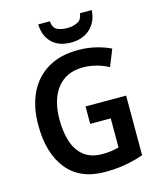

<svg xmlns="http://www.w3.org/2000/svg" viewBox="-135 -1025 936 1129"><g transform="rotate(-15 333.0 -460.0)"><path d="M351 -392H598V-29Q544 -10 487 0Q430 10 363 10Q212 10 133 -88Q54 -186 54 -358Q54 -469 93.5 -551.5Q133 -634 209 -679Q285 -724 394 -724Q449 -724 499.5 -712Q550 -700 591 -680L550 -578Q517 -596 477 -607Q437 -618 394 -618Q294 -618 238.5 -548.5Q183 -479 183 -356Q183 -279 202.5 -220.5Q222 -162 264.5 -129Q307 -96 375 -96Q407 -96 431 -99.5Q455 -103 476 -109V-286H351ZM533 -930Q529 -861 484.5 -819Q440 -777 368 -777Q294 -777 252 -817.5Q210 -858 207 -930H278Q281 -890 305.5 -877.5Q330 -865 369 -865Q403 -865 430 -878.5Q457 -892 461 -930Z"/></g></svg>

Font: Noto Sans Devanagari SemiCondensed SemiBold
Style: Regular
Weight: 600
Width: 4
Designer: Jelle Bosma - Monotype Design Team
Foundry: Monotype Imaging Inc.
Version: Version 2.004; ttfautohint (v1.8.4.7-5d5b)